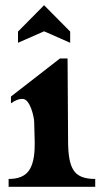

<svg xmlns="http://www.w3.org/2000/svg" viewBox="-20 -733 411 736"><path d="M239 -509 241 -193Q241 -155 245.5 -127.5Q250 -100 261 -82Q272 -64 292.5 -55.5Q313 -47 345 -47V-17H13V-47Q68 -47 90.5 -78.5Q113 -110 113 -178V-193L111 -266Q111 -273 108 -287.5Q105 -302 99.5 -317Q94 -332 85.5 -343Q77 -354 65 -354Q46 -354 22 -337V-363L210 -509ZM49 -612 149 -713 249 -612V-569L149 -613L49 -569Z"/></svg>

Font: CatShop
Style: Regular
Weight: 400
Designer: Peter Wiegel
Foundry: Peter Wiegel
Version: Version 1.000 2009 initial release